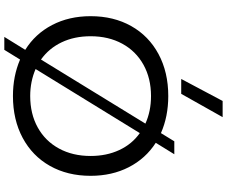

<svg xmlns="http://www.w3.org/2000/svg" viewBox="-101 -901 1052 890"><g transform="rotate(90 425.0 -456.0)"><path d="M256 -23 211 50H151L211 -47Q137 -93 96 -171.5Q55 -250 55 -350Q55 -457 101 -538.5Q147 -620 231 -665Q315 -710 425 -710Q520 -710 597 -676L635 -738H695L642 -652Q715 -605 755 -527Q795 -449 795 -350Q795 -243 749 -161.5Q703 -80 619 -35Q535 10 425 10Q333 10 256 -23ZM703 -350Q703 -424 675.5 -483Q648 -542 597 -578L300 -95Q358 -70 425 -70Q508 -70 571 -105Q634 -140 668.5 -203.5Q703 -267 703 -350ZM256 -120 553 -604Q496 -630 425 -630Q343 -630 280 -595Q217 -560 182.5 -496.5Q148 -433 148 -350Q148 -275 176 -216Q204 -157 256 -120ZM448 -962H523L415 -770H346Z"/></g></svg>

Font: Goli
Style: Regular
Weight: 400
Designer: jaikishan Patel
Foundry: MagicType
Version: Version 1.000